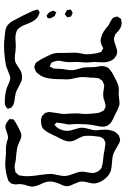

<svg xmlns="http://www.w3.org/2000/svg" viewBox="149 -736 639 978"><g transform="rotate(-90 469.0 -247.5)"><path d="M406 -521Q405 -522 404 -524.5Q403 -527 404 -529Q405 -531 407 -532Q409 -533 410 -534Q411 -535 414.5 -537.5Q418 -540 421 -541Q425 -543 438 -543Q474 -543 502 -535Q512 -533 525 -526Q534 -522 544 -518.5Q554 -515 563 -515Q564 -515 573 -518Q580 -520 599 -528Q603 -529 610.5 -532.5Q618 -536 624 -537Q632 -539 644 -540.5Q656 -542 663 -543Q697 -547 722 -547Q749 -547 768 -544Q773 -543 791.5 -541.5Q810 -540 823 -533Q843 -521 858 -489Q865 -477 877 -453L895 -415Q897 -411 900 -405Q903 -399 904 -394Q906 -388 908 -380L909 -374L902 -370L895 -365Q893 -365 887 -368Q871 -373 860 -385Q846 -400 835 -431L826 -453Q814 -474 804 -480Q796 -485 784 -487Q772 -489 764 -489Q750 -489 743 -488L722 -487Q713 -487 693 -489Q678 -492 662 -492Q652 -492 647 -491Q635 -488 615 -474Q602 -464 590 -459Q574 -455 565 -455Q553 -455 543 -459Q533 -463 516 -472Q497 -483 490 -485Q483 -488 473 -489.5Q463 -491 459 -492Q437 -494 427 -498Q422 -500 419 -502.5Q416 -505 413 -507L409 -509Q408 -511 407.5 -515Q407 -519 406 -521ZM872 25Q872 26 873 27.5Q874 29 873 30Q873 32 872 33Q871 34 870 35Q869 36 866 42Q863 48 860 49Q859 50 855 50Q842 53 838 52Q820 52 799 35Q796 32 791 27Q786 22 783 20L770 15Q768 15 765.5 14Q763 13 761 13H759L750 14Q737 17 727 21L708 27Q702 29 698 29H695Q683 29 677 26Q674 25 669 21Q664 17 661 15Q654 10 647 -5Q640 -22 640 -44L641 -66Q642 -73 642 -87Q642 -95 640 -111L639 -133Q639 -139 641 -155L642 -176L641 -211Q641 -236 647 -258Q648 -261 648 -268Q648 -283 642 -296Q639 -305 638 -306Q636 -307 634 -307.5Q632 -308 631 -309Q623 -312 621 -313L619 -314Q617 -313 616 -310.5Q615 -308 615 -306Q609 -296 608 -294V-291Q608 -278 606 -250Q605 -243 602.5 -228Q600 -213 600 -203Q600 -189 608 -163Q612 -152 613 -143Q615 -132 615 -110Q615 -88 617 -77Q618 -71 619.5 -63Q621 -55 621 -50Q621 -31 611 -15L603 -8Q592 2 576.5 9.5Q561 17 558 19Q524 38 503 38L477 37Q470 37 456 39Q439 42 426 41Q424 41 419.5 39.5Q415 38 413 37Q404 34 391 27.5Q378 21 370 17Q345 6 334 -1.5Q323 -9 316 -24Q312 -33 312 -45Q312 -57 319 -87Q322 -100 324 -125Q326 -157 326 -174L325 -196Q323 -210 323 -217Q324 -226 327 -238Q330 -250 331 -259Q332 -264 332 -275L333 -280Q331 -283 326 -286Q326 -287 324.5 -288.5Q323 -290 322 -290Q320 -290 320 -288L311 -280Q304 -273 300 -263Q291 -245 291 -224Q291 -211 299 -187Q307 -163 307 -149Q307 -137 301 -115Q294 -94 294 -79Q294 -71 296 -55L297 -31Q297 -20 296 -15Q295 -12 292.5 0.5Q290 13 283 22L276 30Q274 32 272 34Q270 36 268 38Q266 39 263 39.5Q260 40 258 41Q249 44 248 44H246Q233 44 219 34Q210 29 196 21Q182 13 171 9Q160 5 132 3Q110 2 94 -1.5Q78 -5 65 -15Q48 -28 36 -48Q24 -68 23 -88Q23 -96 25 -105.5Q27 -115 28 -119Q33 -136 33 -149Q33 -159 29.5 -169Q26 -179 21 -189Q16 -199 12.5 -209Q9 -219 9 -228Q9 -238 14.5 -250Q20 -262 21 -264Q33 -294 33 -313Q33 -333 20 -359Q18 -363 15.5 -369Q13 -375 11 -382Q7 -394 7 -403Q7 -413 11 -425Q15 -437 17 -445L20 -467Q20 -472 19 -477.5Q18 -483 18 -488Q18 -491 19 -494Q20 -497 20 -500Q21 -502 21 -504.5Q21 -507 22 -509Q24 -513 28 -515Q32 -522 36 -524Q38 -525 46 -528Q64 -534 82 -537Q108 -541 123 -541Q133 -541 151 -539Q169 -537 177 -537Q183 -537 191.5 -537.5Q200 -538 211 -537Q220 -536 238 -532Q248 -527 253 -527Q260 -526 268.5 -528Q277 -530 285 -533Q301 -540 312 -540Q327 -540 343 -526Q344 -525 346.5 -523Q349 -521 351 -519V-517L350 -508Q350 -501 349 -499Q348 -496 341 -493Q332 -486 312 -476Q287 -463 283 -462Q274 -459 273 -459Q257 -457 232 -470Q216 -477 212 -478Q201 -481 187 -482.5Q173 -484 167 -485Q160 -485 144 -487Q137 -488 123.5 -491Q110 -494 101 -493Q99 -493 90 -490Q81 -490 79 -488Q77 -486 76 -484.5Q75 -483 74 -482Q67 -475 65 -472Q63 -466 63 -461Q60 -451 60 -430Q60 -408 63 -387Q65 -369 67 -359Q73 -318 71 -299Q70 -290 66 -274Q65 -269 63 -258.5Q61 -248 61 -240Q61 -226 66 -211.5Q71 -197 72 -194Q73 -191 78 -177.5Q83 -164 83 -151Q83 -142 82 -136Q81 -130 80 -125Q75 -102 77 -86L81 -77Q84 -68 85 -67Q86 -65 88.5 -63Q91 -61 92 -59L100 -52Q102 -51 106 -49.5Q110 -48 112 -48Q125 -44 141.5 -42.5Q158 -41 165 -40Q181 -38 187 -36Q197 -34 215 -32Q218 -32 223 -31Q228 -30 231 -31Q234 -31 235.5 -32Q237 -33 239 -34Q241 -35 245.5 -37Q250 -39 251 -41Q252 -42 253.5 -44.5Q255 -47 255 -48Q256 -50 258 -53Q260 -56 261 -60L263 -78Q266 -98 266 -118Q266 -137 263 -146Q260 -154 252 -170Q237 -194 237 -212Q237 -226 242 -239Q247 -252 253 -263Q259 -274 261 -278L270 -298Q284 -328 295 -340Q297 -342 298.5 -344.5Q300 -347 303 -349Q314 -356 331 -358L345 -359Q362 -356 366 -353Q369 -352 372 -348.5Q375 -345 376 -343Q381 -341 382 -338L384 -330Q385 -327 386 -324Q387 -321 387 -316Q387 -312 385 -302L382 -279Q377 -257 377 -239Q377 -229 379 -209L380 -180Q380 -171 379 -160Q378 -149 377 -143V-132Q377 -115 378 -107Q379 -102 380.5 -81.5Q382 -61 390 -48Q391 -46 393 -42Q395 -38 397 -37Q398 -36 407 -33Q409 -32 412 -30.5Q415 -29 417 -29L425 -31Q437 -33 443 -35Q446 -36 450.5 -38Q455 -40 461 -41L482 -42Q491 -41 499.5 -39.5Q508 -38 517 -37H526Q528 -38 539 -43L546 -46Q548 -47 552 -55L559 -64Q560 -67 560 -75Q562 -85 562 -107Q563 -114 564 -124.5Q565 -135 565 -149Q564 -168 559 -188Q555 -203 554 -214Q552 -231 554 -248Q554 -253 554.5 -278Q555 -303 559.5 -325Q564 -347 573 -361Q585 -380 594 -385Q597 -387 605 -389Q607 -390 610 -391.5Q613 -393 615 -393Q619 -393 625 -390Q635 -387 636 -386Q638 -385 641.5 -380Q645 -375 646 -373Q656 -360 671 -328Q683 -304 686 -290Q688 -281 688 -263V-239L689 -193Q689 -174 687 -164Q683 -146 682 -138Q681 -133 681 -123Q681 -109 685 -83Q686 -72 691 -60L693 -52Q695 -50 699.5 -48Q704 -46 706 -45Q709 -42 711 -42Q715 -42 724 -48Q741 -56 754 -55Q758 -55 764 -53Q783 -48 796 -40L814 -27Q822 -19 831 -13Q834 -12 839 -9.5Q844 -7 851 -3Q865 5 867 9Q869 12 870 16.5Q871 21 872 25ZM900 -304Q903 -298 903 -296Q903 -294 900 -289.5Q897 -285 896 -283Q896 -281 895 -281Q893 -280 890 -283Q888 -284 882.5 -286Q877 -288 875 -290Q874 -292 867 -305Q864 -310 864 -314Q864 -320 867 -326Q869 -327 873 -328.5Q877 -330 879 -330Q880 -330 887 -323Q888 -322 890.5 -320.5Q893 -319 895 -316Q897 -313 898 -310Q899 -307 900 -304ZM909 -207 902 -203Q901 -202 897.5 -200Q894 -198 892 -198H891Q889 -198 885 -200Q881 -202 879 -203Q874 -205 874 -206Q871 -209 871 -219Q869 -223 869 -225L874 -228Q883 -237 885 -237Q888 -237 890 -235Q900 -231 906 -226L908 -213Q908 -212 909 -210Q910 -208 909 -207ZM903 -101 909 -100ZM914 -98Q913 -99 911.5 -99Q910 -99 909 -100Z"/></g></svg>

Font: Rubik-Burned
Style: Regular
Weight: 400
Designer: NaN (generative design), Hubert & Fischer (Rubik source font outlines)
Foundry: NaN, Hubert & Fischer
Version: Version 1.000